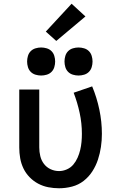

<svg xmlns="http://www.w3.org/2000/svg" viewBox="-20 -999 640 1027"><path d="M296 8Q267 8 238.5 2.5Q210 -3 184.5 -16.5Q159 -30 138.5 -51Q118 -72 105.5 -98Q93 -124 88 -152.5Q83 -181 83 -210V-520H190V-210Q190 -187 195.5 -164Q201 -141 215 -122.5Q229 -104 250.5 -94Q272 -84 296 -84Q317 -84 337.5 -93Q358 -102 372 -118.5Q386 -135 395 -155.5Q404 -176 409 -197Q414 -218 416 -239.5Q418 -261 418 -283Q418 -340 406 -395.5Q394 -451 374 -503L473 -537Q498 -477 511.5 -412.5Q525 -348 525 -283Q525 -248 520 -213.5Q515 -179 504 -145.5Q493 -112 474 -82.5Q455 -53 427.5 -31.5Q400 -10 365.5 -1Q331 8 296 8ZM400 -595Q385 -595 370 -599.5Q355 -604 344.5 -614.5Q334 -625 329.5 -640Q325 -655 325 -670Q325 -685 329.5 -700Q334 -715 344.5 -725.5Q355 -736 370 -740.5Q385 -745 400 -745Q415 -745 430 -740.5Q445 -736 455.5 -725.5Q466 -715 470.5 -700Q475 -685 475 -670Q475 -655 470.5 -640Q466 -625 455.5 -614.5Q445 -604 430 -599.5Q415 -595 400 -595ZM200 -595Q185 -595 170 -599.5Q155 -604 144.5 -614.5Q134 -625 129.5 -640Q125 -655 125 -670Q125 -685 129.5 -700Q134 -715 144.5 -725.5Q155 -736 170 -740.5Q185 -745 200 -745Q215 -745 230 -740.5Q245 -736 255.5 -725.5Q266 -715 270.5 -700Q275 -685 275 -670Q275 -655 270.5 -640Q266 -625 255.5 -614.5Q245 -604 230 -599.5Q215 -595 200 -595ZM281 -780 225 -830 363 -979 437 -911Z"/></svg>

Font: Iosevka Custom SmBdEx
Style: Regular
Weight: 600
Width: 7
Monospace: yes
Designer: Belleve Invis
Foundry: Belleve Invis
Version: Version 11.2.4; ttfautohint (v1.8.4)